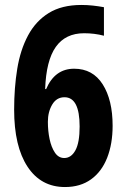

<svg xmlns="http://www.w3.org/2000/svg" viewBox="-20 -744 509 774"><path d="M37 -302Q37 -390 49.5 -466.5Q62 -543 93 -601Q124 -659 176.5 -691.5Q229 -724 308 -724Q332 -724 354.5 -721.5Q377 -719 399 -715V-600Q361 -610 319 -610Q244 -610 205 -555Q166 -500 162 -385H166Q201 -467 279 -467Q354 -467 394 -404Q434 -341 434 -237Q434 -164 412 -108Q390 -52 347 -21Q304 10 242 10Q145 10 91 -72Q37 -154 37 -302ZM239 -107Q267 -107 284 -138Q301 -169 301 -234Q301 -352 240 -352Q208 -352 190.5 -322.5Q173 -293 173 -253Q173 -216 180 -183Q187 -150 201.5 -128.5Q216 -107 239 -107Z"/></svg>

Font: Noto Sans Lao UI ExtCond
Style: Bold
Weight: 700
Width: 2
Designer: Monotype Design Team
Foundry: Monotype Imaging Inc.
Version: Version 2.000; ttfautohint (v1.8.4.7-5d5b)